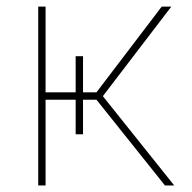

<svg xmlns="http://www.w3.org/2000/svg" viewBox="-20 -566 586 586"><path d="M96.7 0V-545.9H119.1V-284.2H274.4L473.6 -545.9H502.9L293.9 -272.5L511.7 0H483.4L274.4 -261.7H119.1V0ZM210.9 -394.5H233.4V-156.2H210.9Z"/></svg>

Font: Inter Thin
Style: Regular
Weight: 250
Designer: Rasmus Andersson
Foundry: rsms
Version: Version 4.001;git-66647c0bb